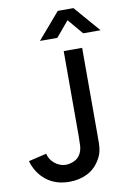

<svg xmlns="http://www.w3.org/2000/svg" viewBox="-103 -1012 734 1087"><g transform="rotate(-10 264.0 -468.0)"><path d="M179.5 -800 308.5 -950H398.5L528 -800H428L353.5 -888.5L279.5 -800ZM207 14.5Q128 14.5 74.2 -27.5Q20.5 -69.5 0 -140.5L103.5 -165Q110.5 -131.5 139.2 -107.8Q168 -84 203.5 -84Q227 -84 252.5 -96Q278 -108 290.5 -135Q299 -153 300.5 -176.2Q302 -199.5 302 -230.5V-720H408V-230.5Q408 -198.5 407.8 -173.5Q407.5 -148.5 402.8 -126.5Q398 -104.5 384.5 -81Q356 -31.5 309.5 -8.5Q263 14.5 207 14.5Z"/></g></svg>

Font: Cns Manrope SemBd
Style: Regular
Weight: 600
Designer: Mikhail Sharanda
Foundry: Mikhail Sharanda
Version: Version 4.504